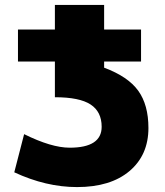

<svg xmlns="http://www.w3.org/2000/svg" viewBox="-20 -750 671 780"><path d="M53 -500V-630H203V-730H403V-630H553V-500H403V-475Q500 -439 541.5 -381.5Q583 -324 583 -230Q583 -120 506 -55Q429 10 293 10Q167 10 38 -50L78 -205Q189 -150 263 -150Q393 -150 393 -235Q393 -296 348 -325.5Q303 -355 203 -355V-500Z"/></svg>

Font: Mplus 1p Black
Style: Regular
Weight: 900
Version: Version 1.061